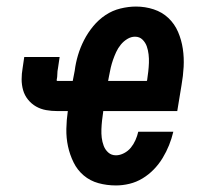

<svg xmlns="http://www.w3.org/2000/svg" viewBox="-20 -558 640 586"><path d="M334 8Q306 8 280.5 1Q255 -6 235.5 -22.5Q216 -39 204.5 -62.5Q193 -86 187.5 -111.5Q182 -137 182.5 -164.5Q183 -192 187 -219H155Q137 -219 120.5 -222Q104 -225 90 -233Q76 -241 65.5 -254Q55 -267 50.5 -283Q46 -299 46 -316Q46 -333 49 -350L54 -384H162L157 -350Q155 -341 155 -332Q155 -323 153 -314Q153 -314 153 -313.5Q153 -313 153 -313Q153 -312 153.5 -311.5Q154 -311 155 -311H202L208 -342Q211 -366 218 -389.5Q225 -413 236.5 -435.5Q248 -458 264.5 -478Q281 -498 302 -512Q323 -526 347.5 -532Q372 -538 395 -538Q423 -538 449 -529.5Q475 -521 494 -503Q513 -485 523.5 -460.5Q534 -436 538 -409Q542 -382 540.5 -354Q539 -326 534 -298L521 -219H295V-217Q293 -204 291.5 -190.5Q290 -177 289.5 -163.5Q289 -150 290.5 -137.5Q292 -125 296.5 -113Q301 -101 310.5 -92.5Q320 -84 334 -84Q346 -84 358.5 -90.5Q371 -97 379.5 -107.5Q388 -118 393.5 -130.5Q399 -143 402 -156H509Q504 -135 496 -115Q488 -95 476.5 -76Q465 -57 449.5 -41Q434 -25 415 -13.5Q396 -2 375 3Q354 8 334 8ZM310 -311H428L429 -313Q431 -326 432.5 -339.5Q434 -353 434.5 -366Q435 -379 433.5 -392Q432 -405 428 -416.5Q424 -428 415 -437Q406 -446 392 -446Q380 -446 368.5 -439Q357 -432 348.5 -421.5Q340 -411 334.5 -399Q329 -387 325 -375.5Q321 -364 318 -351.5Q315 -339 313 -327Z"/></svg>

Font: Iosevka Curly Slab SmBdExObl
Style: Regular
Weight: 600
Width: 7
Italic angle: -9°
Monospace: yes
Designer: Belleve Invis
Foundry: Belleve Invis
Version: Version 11.1.0; ttfautohint (v1.8.3)